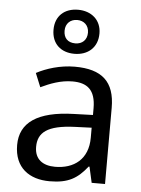

<svg xmlns="http://www.w3.org/2000/svg" viewBox="-57 -862 674 916"><g transform="rotate(5 280.5 -403.5)"><path d="M280 -606C344 -606 391 -645 391 -713C391 -778 343 -817 280 -817C215 -817 171 -778 171 -712C171 -645 215 -606 280 -606ZM280 -656C244 -656 224 -677 224 -712C224 -747 248 -768 280 -768C312 -768 336 -747 336 -712C336 -677 313 -656 280 -656ZM288 -545C218 -545 152 -524 105 -499L132 -433C176 -454 227 -474 283 -474C353 -474 394 -444 394 -355V-323L303 -320C128 -315 46 -256 46 -149C46 -40 118 10 215 10C305 10 348 -17 395 -76H399L416 0H480V-365C480 -490 418 -545 288 -545ZM314 -259 393 -262V-214C393 -110 325 -61 235 -61C177 -61 137 -88 137 -148C137 -216 180 -254 314 -259Z"/></g></svg>

Font: Noto Sans Cuneiform
Style: Regular
Weight: 400
Designer: Monotype Design Team
Foundry: Monotype Imaging Inc.
Version: Version 2.001